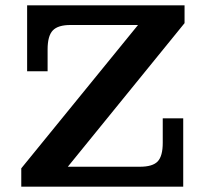

<svg xmlns="http://www.w3.org/2000/svg" viewBox="-20 -702 774 722"><path d="M60 0V-69L499 -608H245Q198 -608 178.5 -587.5Q159 -567 159 -516V-434H82V-682H674V-615L235 -75H506Q554 -75 573 -95Q592 -115 592 -165V-257H669V0Z"/></svg>

Font: Montagu Slab 16pt Medium
Style: Regular
Weight: 500
Designer: Florian Karsten
Foundry: Florian Karsten
Version: Version 1.000; ttfautohint (v1.8.3)